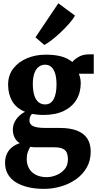

<svg xmlns="http://www.w3.org/2000/svg" viewBox="-20 -908 609 1196"><path d="M254.5 268.5Q200 268.5 155.5 258Q111 247.5 78.5 227.2Q46 207 28.8 176.5Q11.5 146 11.5 106Q11.5 74 23 49.8Q34.5 25.5 55.2 9Q76 -7.5 103 -16Q80.5 -30.5 70.2 -52.5Q60 -74.5 60 -102Q60 -123.5 69.5 -144.5Q79 -165.5 96.5 -183Q114 -200.5 136 -211.5Q81 -234 55.8 -278.2Q30.5 -322.5 30.5 -380.5Q30.5 -439.5 62.8 -481.2Q95 -523 148.5 -545.2Q202 -567.5 265 -567.5Q323.5 -567.5 364.2 -555.8Q405 -544 430.5 -521.5Q441.5 -537 469 -553.2Q496.5 -569.5 535 -569.5H564V-448.5H471.5Q474.5 -440.5 477.2 -431Q480 -421.5 481.5 -411.8Q483 -402 483 -391Q483 -331 455.8 -286.2Q428.5 -241.5 377 -216.8Q325.5 -192 251.5 -192Q231.5 -192 213.2 -193.8Q195 -195.5 179 -198.5Q171 -189.5 167.2 -179.5Q163.5 -169.5 163.5 -156.5Q163.5 -134 186.2 -122.5Q209 -111 264 -111H354Q416.5 -111 459.2 -94.5Q502 -78 523.5 -45.5Q545 -13 545 36.5Q545 93 520 136.2Q495 179.5 453 209Q411 238.5 359.2 253.5Q307.5 268.5 254.5 268.5ZM271.5 195.5Q299.5 195.5 330 183.5Q360.5 171.5 381.8 147.2Q403 123 403 85.5Q403 58 395 41.5Q387 25 368 17.2Q349 9.5 317.5 9.5H204Q195 9.5 185.8 8.8Q176.5 8 168.5 6.5Q160.5 19.5 153.5 38.2Q146.5 57 146.5 82.5Q146.5 117 161.5 142.2Q176.5 167.5 204.5 181.5Q232.5 195.5 271.5 195.5ZM261 -257.5Q297 -257.5 314.5 -290.8Q332 -324 332 -381Q332 -424 323.2 -451.2Q314.5 -478.5 298.8 -491.8Q283 -505 260.5 -505Q238 -505 220.5 -491.2Q203 -477.5 193.8 -450.8Q184.5 -424 184.5 -385Q184.5 -345 193 -316.2Q201.5 -287.5 218.8 -272.5Q236 -257.5 261 -257.5ZM256 -628 201 -675.5 343.5 -887.5 447.5 -810.5Q433.5 -787 409.8 -760Q386 -733 358.5 -707Q331 -681 304.2 -660.2Q277.5 -639.5 257 -628Z"/></svg>

Font: Merriweather 24pt SemiCondensed Black
Style: Regular
Weight: 900
Width: 4
Designer: Eben Sorkin
Foundry: Eben Sorkin
Version: Version 2.100